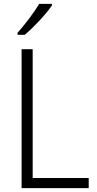

<svg xmlns="http://www.w3.org/2000/svg" viewBox="-20 -1018 497 987"><path d="M247 -990V-998H181C155 -953 109 -893 70 -849V-839H107C154 -878 218 -947 247 -990ZM91 -51H436V-103H148V-765H91Z"/></svg>

Font: Noto Sans Tamil UI SemiCondensed Light
Style: Regular
Weight: 300
Width: 4
Designer: Jelle Bosma - Monotype Design Team
Foundry: Monotype Imaging Inc.
Version: Version 2.004